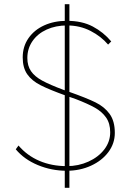

<svg xmlns="http://www.w3.org/2000/svg" viewBox="-20 -802 606 913"><path d="M55 -92 68 -110Q109 -62 167.5 -37Q226 -12 298 -12Q353 -12 400.5 -33.5Q448 -55 476 -91.5Q504 -128 504 -173Q504 -215 484.5 -243Q465 -271 431 -290Q397 -309 340 -331L294 -347Q216 -375 173.5 -396.5Q131 -418 109.5 -449Q88 -480 88 -529Q88 -581 115.5 -620.5Q143 -660 190.5 -681.5Q238 -703 298 -703Q370 -703 421 -676Q472 -649 509 -605L494 -590Q461 -629 410.5 -655Q360 -681 299 -681Q245 -681 202 -661.5Q159 -642 134.5 -606.5Q110 -571 110 -526Q110 -489 127.5 -463.5Q145 -438 181 -418.5Q217 -399 281 -375L307 -366Q392 -336 434.5 -315Q477 -294 501.5 -260Q526 -226 526 -170Q526 -120 495.5 -79Q465 -38 412.5 -14Q360 10 297 10Q225 10 160 -17Q95 -44 55 -92ZM288 -359 310 -354V91H288ZM288 -363V-782H310V-359Z"/></svg>

Font: Easer Grotesk Variable
Style: Regular
Weight: 400
Designer: Boardeaser, Bonnie Shaver-Troup, Thomas Jockin
Foundry: Lexend
Version: Version 1.001;Glyphs 3.1.2 (3151)